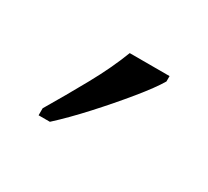

<svg xmlns="http://www.w3.org/2000/svg" viewBox="-52 -840 335 309"><g transform="rotate(30 115.5 -686.0)"><path d="M40 -619Q62 -656 83 -694Q104 -732 117 -766H191V-756Q181 -739 158.5 -711.5Q136 -684 110 -655.5Q84 -627 61 -606H40Z"/></g></svg>

Font: Noto Serif Bengali Condensed Light
Style: Regular
Weight: 300
Width: 3
Designer: Juan Bruce, Universal Thirst, Indian Type Foundry and the Monotype Design Team.
Foundry: Monotype Imaging Inc.
Version: Version 2.003; ttfautohint (v1.8.4.7-5d5b)